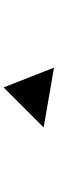

<svg xmlns="http://www.w3.org/2000/svg" viewBox="344 -882 313 1040"><g transform="rotate(90 500.0 -362.5)"><path d="M347 -499 671 -443 454 -226Z"/></g></svg>

Font: Tiejili SC
Style: Regular
Weight: 400
Designer: Buernia
Foundry: Ershou Xiaoxi Press
Version: Version 1.100